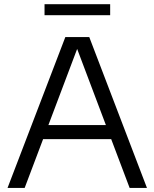

<svg xmlns="http://www.w3.org/2000/svg" viewBox="-20 -922 758 942"><path d="M17 0 300.5 -740H418L701 0H616L525.5 -239.5H191.5L101 0ZM217.5 -308.5H499.5L358.5 -682ZM198.5 -847.5V-901.5H520.5V-847.5Z"/></svg>

Font: Encode Sans SemiExpanded SemiExpanded
Style: Regular
Weight: 400
Width: 6
Designer: Multiple Designers
Foundry: Impallari Type
Version: Version 3.000; ttfautohint (v1.8.3) -l 8 -r 50 -G 200 -x 14 